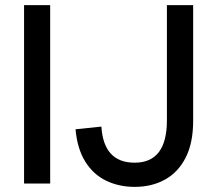

<svg xmlns="http://www.w3.org/2000/svg" viewBox="-20 -717 843 750"><path d="M176 0H74V-697H176ZM506 13Q445 13 395 -11Q345 -35 313.5 -85Q282 -135 275 -212L376 -222.5Q385 -81.5 506 -81.5Q632 -81.5 632 -247V-697H734.5V-245Q734.5 -158.5 705.2 -101.2Q676 -44 624.5 -15.5Q573 13 506 13Z"/></svg>

Font: Acari Sans Neue SemiBold
Style: Regular
Weight: 600
Designer: Alfredo Marco Pradil (font), Cristiano Sobral (main changes)
Foundry: Hanken Design Co. (font), Cristiano Sobral (main changes)
Version: Version 2.459;March 19, 2022;FontCreator 14.0.0.2808 64-bit;